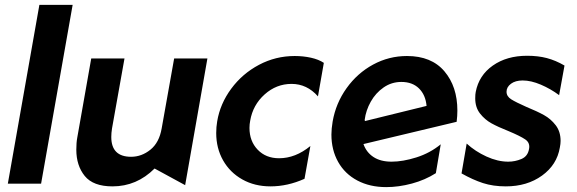

<svg xmlns="http://www.w3.org/2000/svg" viewBox="-20 -751 2361 785"><path d="M277 -731H141L12 0H148Z M292 -139Q292 -74 326.5 -31.5Q361 11 440 11Q539 11 612 -62L737 6L828 -512H692L641 -226Q631 -168 595 -139Q559 -110 516 -110Q435 -110 435 -191Q435 -207 438 -226L489 -512H353L296 -189Q292 -168 292 -139Z M1185 -522Q1107 -522 1039 -486Q971 -450 925.5 -388.5Q880 -327 868 -255Q864 -232 864 -207Q864 -145 892 -95.5Q920 -46 970.5 -17.5Q1021 11 1086 11Q1156 11 1225 -20L1249 -154Q1188 -104 1121 -104Q1067 -104 1033.5 -139Q1000 -174 1000 -228Q1000 -243 1003 -258Q1014 -322 1062 -365Q1110 -408 1172 -408Q1235 -408 1280 -357L1304 -494Q1283 -508 1251.5 -515Q1220 -522 1185 -522Z M1581 -90Q1536 -90 1507 -109Q1478 -128 1466 -162L1847 -253Q1850 -277 1850 -299Q1850 -397 1797 -459.5Q1744 -522 1644 -522Q1570 -522 1505.5 -487Q1441 -452 1397 -390.5Q1353 -329 1340 -254Q1335 -224 1335 -201Q1335 -138 1362.5 -89Q1390 -40 1441 -13Q1492 14 1559 14Q1610 14 1664 -0.5Q1718 -15 1762 -43L1782 -161Q1738 -125 1682.5 -107.5Q1627 -90 1581 -90ZM1621 -416Q1666 -416 1693 -389.5Q1720 -363 1724 -318L1472 -256L1471 -261Q1476 -300 1496 -335.5Q1516 -371 1548.5 -393.5Q1581 -416 1621 -416Z M2058 -90Q2015 -90 1969 -111Q1923 -132 1888 -164L1867 -42Q1913 -16 1954.5 -2.5Q1996 11 2048 11Q2135 11 2196 -33Q2257 -77 2269 -148Q2272 -163 2272 -175Q2272 -213 2252 -239Q2232 -265 2204 -280.5Q2176 -296 2132 -314Q2089 -333 2070 -345Q2051 -357 2051 -376Q2051 -395 2069 -408.5Q2087 -422 2117 -422Q2151 -422 2191 -405Q2231 -388 2266 -362L2288 -483Q2252 -504 2216 -513.5Q2180 -523 2135 -523Q2052 -523 1995 -483Q1938 -443 1925 -375Q1923 -366 1923 -349Q1923 -312 1942.5 -287Q1962 -262 1989 -247Q2016 -232 2059 -215Q2107 -195 2127.5 -181Q2148 -167 2143 -142Q2138 -112 2112 -101Q2086 -90 2058 -90Z"/></svg>

Font: Geom SemiBold
Style: Bold Italic
Weight: 600
Italic angle: -10°
Version: Version 1.102